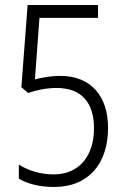

<svg xmlns="http://www.w3.org/2000/svg" viewBox="-20 -734 499 764"><path d="M220 -432C180 -432 144 -425 119 -418L137 -663H370V-714H90L65 -387L92 -364C123 -375 164 -384 205 -384C306 -384 354 -324 354 -223C354 -117 298 -40 193 -40C141 -40 91 -56 55 -79V-23C88 -3 137 10 195 10C335 10 410 -86 410 -225C410 -350 343 -432 220 -432Z"/></svg>

Font: Noto Sans Gujarati Condensed Light
Style: Regular
Weight: 300
Width: 3
Designer: Jelle Bosma - Monotype Design Team, Universal Thirst
Foundry: Monotype Imaging Inc.
Version: Version 2.106